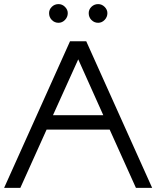

<svg xmlns="http://www.w3.org/2000/svg" viewBox="-20 -915 761 935"><path d="M265 -804Q246 -804 232.5 -817.5Q219 -831 219 -851Q219 -869 232.5 -882Q246 -895 265 -895Q283 -895 296.5 -881.5Q310 -868 310 -851Q310 -832 296.5 -818Q283 -804 265 -804ZM458 -804Q439 -804 425.5 -817.5Q412 -831 412 -851Q412 -869 425.5 -882Q439 -895 458 -895Q476 -895 489.5 -881.5Q503 -868 503 -851Q503 -832 489.5 -818Q476 -804 458 -804ZM0 0 321 -714H400L721 0H642L514 -284H207L79 0ZM483 -354 361 -626 238 -354Z"/></svg>

Font: Arcon
Style: Regular
Weight: 400
Designer: M. Zarth
Foundry: martin zarth - visuelle & digitale kommunikation
Version: Version 1.131;PS 001.131;hotconv 1.0.70;makeotf.lib2.5.58329